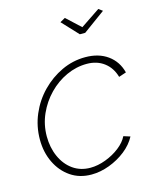

<svg xmlns="http://www.w3.org/2000/svg" viewBox="-111 -809 741 898"><g transform="rotate(-15 259.0 -360.0)"><path d="M221 10Q163 10 120 -19.5Q77 -49 53 -99Q29 -149 29 -210Q29 -274 53.5 -331.5Q78 -389 121 -433Q164 -477 218.5 -502.5Q273 -528 333 -528Q398 -528 441.5 -496.5Q485 -465 499 -410L463 -398Q450 -444 415.5 -470Q381 -496 332 -496Q281 -496 233 -474Q185 -452 147 -413Q109 -374 86.5 -323.5Q64 -273 64 -216Q64 -162 84 -117.5Q104 -73 140 -47.5Q176 -22 224 -22Q260 -22 298.5 -36.5Q337 -51 367 -74.5Q397 -98 410 -125L442 -115Q423 -79 387.5 -51Q352 -23 308 -6.5Q264 10 221 10ZM264 -716 289 -730 357 -667 451 -730 470 -716 363 -638H337Z"/></g></svg>

Font: Raleway ExtraLight
Style: Italic
Weight: 200
Italic angle: -12°
Designer: Matt McInerney, Pablo Impallari, Rodrigo Fuenzalida
Foundry: Matt McInerney, Pablo Impallari, Rodrigo Fuenzalida
Version: Version 4.026